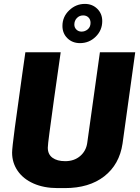

<svg xmlns="http://www.w3.org/2000/svg" viewBox="-20 -954 720 984"><path d="M291 -686 257 -447Q242 -338 233.5 -274.5Q225 -211 225 -197Q225 -163 249 -145.5Q273 -128 314 -128Q360 -128 390.5 -154Q421 -180 427 -221L492 -686H673L608 -218Q592 -111 514.5 -50.5Q437 10 312 10H276Q205 10 152 -13.5Q99 -37 70.5 -78.5Q42 -120 42 -172Q42 -194 56 -299.5Q70 -405 95 -581L110 -686ZM300 -821Q300 -868 334.5 -901Q369 -934 415 -934Q453 -934 478.5 -909Q504 -884 504 -846Q504 -799 470.5 -766Q437 -733 390 -733Q351 -733 325.5 -758Q300 -783 300 -821ZM444 -837Q444 -854 433.5 -864.5Q423 -875 406 -875Q387 -875 374 -861.5Q361 -848 361 -828Q361 -813 371.5 -802.5Q382 -792 398 -792Q416 -792 430 -804Q444 -816 444 -837Z"/></svg>

Font: Chivo ExtraBold Italic
Style: Regular
Weight: 800
Italic angle: -8.05°
Designer: Hector Gatti
Foundry: Omnibus-Type
Version: Version 1.007